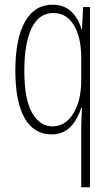

<svg xmlns="http://www.w3.org/2000/svg" viewBox="-20 -559 470 813"><path d="M324 -20Q324 -33 325 -56Q326 -79 327 -103H324Q308 -52 277.5 -21Q247 10 198 10Q124 10 84.5 -58.5Q45 -127 45 -260Q45 -394 85.5 -466.5Q126 -539 202 -539Q252 -539 282.5 -509.5Q313 -480 325 -435H327L332 -529H361V234H324ZM202 -24Q257 -24 290.5 -78.5Q324 -133 324 -220V-312Q324 -402 292.5 -453Q261 -504 206 -504Q145 -504 114 -440Q83 -376 83 -260Q83 -138 116 -81Q149 -24 202 -24Z"/></svg>

Font: Noto Sans Gurmukhi ExtraCondensed ExtraLight
Style: Regular
Weight: 200
Width: 2
Designer: Jelle Bosma - Monotype Design Team
Foundry: Monotype Imaging Inc.
Version: Version 2.004; ttfautohint (v1.8.4.7-5d5b)